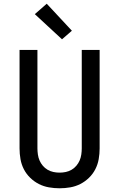

<svg xmlns="http://www.w3.org/2000/svg" viewBox="-20 -1003 640 1031"><path d="M300 8Q271 8 242.5 3Q214 -2 188.5 -15Q163 -28 142 -48.5Q121 -69 108 -94.5Q95 -120 90 -148.5Q85 -177 85 -206V-735H181V-206Q181 -190 183.5 -173Q186 -156 192.5 -141Q199 -126 210 -113Q221 -100 235.5 -91.5Q250 -83 266.5 -79.5Q283 -76 300 -76Q317 -76 333.5 -79.5Q350 -83 364.5 -91.5Q379 -100 390 -113Q401 -126 407.5 -141Q414 -156 416.5 -173Q419 -190 419 -206V-735H515V-206Q515 -177 510 -148.5Q505 -120 492 -94.5Q479 -69 458 -48.5Q437 -28 411.5 -15Q386 -2 357.5 3Q329 8 300 8ZM313 -792 167 -927 231 -983 366 -838Z"/></svg>

Font: Iosevka Fixed Curly Md Ex
Style: Regular
Weight: 500
Width: 7
Monospace: yes
Designer: Belleve Invis
Foundry: Belleve Invis
Version: Version 30.1.2